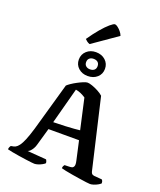

<svg xmlns="http://www.w3.org/2000/svg" viewBox="-208 -1336 1221 1463"><g transform="rotate(20 402.5 -604.5)"><path d="M251 0Q246 0 226.5 -2Q207 -4 179 -8Q151 -12 121.5 -16.5Q92 -21 66 -26Q40 -31 25 -35Q25 -45 29 -53.5Q33 -62 37 -66L48 -68Q60 -69 73 -75.5Q86 -82 100 -100.5Q114 -119 129 -155Q144 -191 162 -251L273 -642Q282 -651 301 -664Q320 -677 343.5 -689.5Q367 -702 388.5 -711Q410 -720 422 -720Q436 -720 460.5 -711.5Q485 -703 510.5 -689.5Q536 -676 552 -661L684 -94Q687 -83 692.5 -77Q698 -71 712 -69L775 -64Q778 -59 781 -55.5Q784 -52 785 -35Q777 -27 762.5 -19Q748 -11 731.5 -5.5Q715 0 702 0Q694 0 670 -3Q646 -6 614.5 -11Q583 -16 551.5 -21Q520 -26 495 -31.5Q470 -37 460 -40Q460 -52 465 -60Q470 -68 471 -69L504 -70Q519 -70 530 -73Q541 -76 546 -89Q551 -102 544 -132L510 -285H262L222 -145Q217 -126 208 -111Q199 -96 189.5 -86.5Q180 -77 170 -74L324 -62Q326 -59 329.5 -51.5Q333 -44 333 -34Q325 -26 310 -18Q295 -10 279 -5Q263 0 251 0ZM278 -347Q331 -348 373.5 -350Q416 -352 446.5 -354.5Q477 -357 492 -359L437 -605Q416 -619 396 -627.5Q376 -636 356 -639ZM403 -767Q358 -767 328 -794Q298 -821 298 -863Q298 -905 328 -932.5Q358 -960 403 -960Q450 -960 480 -932.5Q510 -905 510 -863Q510 -821 480 -794Q450 -767 403 -767ZM403 -821Q425 -821 437.5 -832Q450 -843 450 -863Q450 -884 437.5 -895Q425 -906 403 -906Q383 -906 370 -895Q357 -884 357 -863Q357 -843 370 -832Q383 -821 403 -821ZM335 -1001Q322 -1005 311 -1013.5Q300 -1022 295 -1028Q332 -1082 366.5 -1122.5Q401 -1163 428 -1186Q455 -1209 466 -1209Q475 -1209 489 -1198.5Q503 -1188 516 -1172.5Q529 -1157 535 -1140Z"/></g></svg>

Font: Texturina 12pt SemiBold
Style: Regular
Weight: 600
Designer: Guillermo Torres Carreño
Foundry: Omnibus-Type
Version: Version 1.002